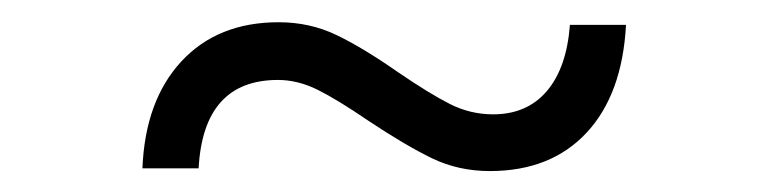

<svg xmlns="http://www.w3.org/2000/svg" viewBox="-20 -353 707 177"><path d="M236.8 -332.5Q265.6 -332.5 290 -320.8Q314.5 -309.1 346.7 -286.6Q376 -266.6 394.8 -257.1Q413.6 -247.6 434.6 -247.6Q465.8 -247.6 484.1 -269Q502.4 -290.5 505.4 -330.1H557.1Q553.7 -266.1 520.8 -230.7Q487.8 -195.3 431.6 -195.3Q402.8 -195.3 378.4 -207Q354 -218.8 318.8 -242.2Q291 -261.2 272.7 -270.3Q254.4 -279.3 236.3 -279.3Q167.5 -279.3 163.1 -197.8H111.3Q113.8 -260.3 147.2 -296.4Q180.7 -332.5 236.8 -332.5Z"/></svg>

Font: Selawik Semilight
Style: Regular
Weight: 300
Designer: Aaron Bell
Foundry: Microsoft Corporation
Version: Version 1.01